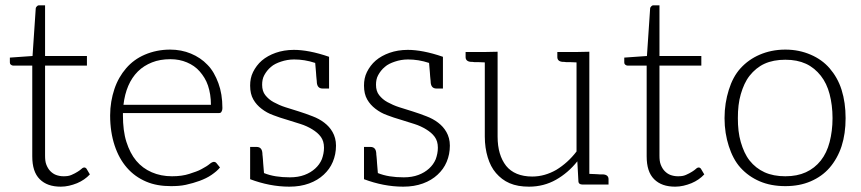

<svg xmlns="http://www.w3.org/2000/svg" viewBox="-20 -692 3229 720"><path d="M208 8C229 8 249 3 269 -5C288 -13 304 -24 317 -38L304 -60C301 -63 299 -64 296 -64C294 -64 290 -63 286 -59C282 -55 277 -52 271 -48C265 -44 257 -40 248 -36C239 -32 230 -31 218 -31C208 -31 198 -33 190 -36C182 -39 175 -44 169 -50C163 -56 158 -64 154 -74C150 -84 149 -95 149 -109V-446H306V-482H149V-672H126C122 -672 120 -670 118 -668C116 -666 114 -663 114 -660L102 -482L17 -476V-458C17 -454 18 -452 20 -450C22 -448 26 -446 30 -446H101V-106C101 -67 110 -39 129 -20C148 -1 174 8 208 8Z M618 -506C583 -506 551 -499 523 -487C495 -475 472 -458 453 -436C434 -414 419 -388 409 -358C399 -328 393 -295 393 -259C393 -217 399 -179 410 -146C421 -113 436 -86 456 -63C476 -40 500 -23 528 -11C556 1 587 6 621 6C640 6 659 5 677 1C695 -3 713 -8 729 -14C745 -20 760 -27 773 -36C786 -45 797 -54 805 -64L792 -80C790 -83 786 -85 782 -85C779 -85 773 -83 766 -77C759 -71 749 -65 736 -58C724 -51 708 -46 690 -40C672 -34 650 -31 625 -31C597 -31 572 -36 549 -46C526 -56 507 -70 491 -89C475 -108 463 -132 454 -160C445 -188 441 -222 441 -259V-268H800C805 -268 808 -269 810 -272C812 -275 814 -280 814 -287C814 -322 809 -353 799 -380C789 -407 776 -431 758 -449C741 -467 720 -481 696 -491C672 -501 646 -506 618 -506ZM619 -470C642 -470 662 -466 681 -458C700 -450 716 -439 729 -424C742 -409 753 -392 760 -371C767 -350 771 -326 771 -299H443C446 -325 452 -349 461 -370C470 -391 482 -409 497 -424C512 -439 530 -450 550 -458C570 -466 593 -470 619 -470Z M1227 -197C1219 -211 1209 -222 1196 -232C1183 -242 1168 -250 1152 -256C1136 -262 1118 -269 1101 -274C1084 -279 1067 -285 1050 -290C1034 -295 1019 -302 1006 -309C993 -316 983 -325 975 -335C967 -345 963 -358 963 -374C963 -387 965 -399 971 -410C977 -421 985 -432 996 -441C1006 -450 1019 -456 1034 -461C1049 -466 1065 -469 1083 -469C1109 -469 1135 -465 1162 -456C1163 -444 1164 -432 1165 -421C1166 -410 1166 -402 1167 -396C1168 -390 1168 -385 1168 -384C1169 -368 1176 -360 1190 -360H1214V-479C1162 -497 1118 -505 1082 -505C1057 -505 1034 -501 1014 -494C994 -487 976 -477 962 -465C948 -453 937 -438 929 -422C921 -406 918 -389 918 -371C918 -350 922 -333 930 -319C938 -305 948 -294 961 -284C974 -274 988 -266 1005 -260C1021 -254 1038 -248 1056 -243C1073 -238 1090 -232 1107 -227C1123 -222 1138 -215 1151 -207C1164 -199 1175 -190 1183 -179C1191 -168 1195 -155 1195 -138C1195 -123 1192 -109 1187 -95C1181 -81 1173 -70 1162 -60C1151 -50 1138 -42 1122 -36C1106 -30 1088 -27 1067 -27C1029 -27 997 -32 970 -43C969 -56 968 -68 967 -79C966 -90 966 -99 965 -105C964 -111 964 -116 964 -117C963 -133 956 -141 942 -141H918V-20C966 -2 1015 8 1065 8C1093 8 1117 4 1139 -4C1161 -12 1179 -23 1194 -37C1209 -51 1220 -66 1228 -85C1236 -104 1240 -124 1240 -146C1240 -166 1235 -183 1227 -197Z M1654 -197C1646 -211 1636 -222 1623 -232C1610 -242 1595 -250 1579 -256C1563 -262 1545 -269 1528 -274C1511 -279 1494 -285 1477 -290C1461 -295 1446 -302 1433 -309C1420 -316 1410 -325 1402 -335C1394 -345 1390 -358 1390 -374C1390 -387 1392 -399 1398 -410C1404 -421 1412 -432 1423 -441C1433 -450 1446 -456 1461 -461C1476 -466 1492 -469 1510 -469C1536 -469 1562 -465 1589 -456C1590 -444 1591 -432 1592 -421C1593 -410 1593 -402 1594 -396C1595 -390 1595 -385 1595 -384C1596 -368 1603 -360 1617 -360H1641V-479C1589 -497 1545 -505 1509 -505C1484 -505 1461 -501 1441 -494C1421 -487 1403 -477 1389 -465C1375 -453 1364 -438 1356 -422C1348 -406 1345 -389 1345 -371C1345 -350 1349 -333 1357 -319C1365 -305 1375 -294 1388 -284C1401 -274 1415 -266 1432 -260C1448 -254 1465 -248 1483 -243C1500 -238 1517 -232 1534 -227C1550 -222 1565 -215 1578 -207C1591 -199 1602 -190 1610 -179C1618 -168 1622 -155 1622 -138C1622 -123 1619 -109 1614 -95C1608 -81 1600 -70 1589 -60C1578 -50 1565 -42 1549 -36C1533 -30 1515 -27 1494 -27C1456 -27 1424 -32 1397 -43C1396 -56 1395 -68 1394 -79C1393 -90 1393 -99 1392 -105C1391 -111 1391 -116 1391 -117C1390 -133 1383 -141 1369 -141H1345V-20C1393 -2 1442 8 1492 8C1520 8 1544 4 1566 -4C1588 -12 1606 -23 1621 -37C1636 -51 1647 -66 1655 -85C1663 -104 1667 -124 1667 -146C1667 -166 1662 -183 1654 -197Z M2242 -38H2237H2229C2226 -38 2221 -39 2214 -39C2207 -39 2199 -40 2190 -40V-498L2142 -497H2070V-478C2070 -467 2077 -461 2090 -460H2095C2097 -460 2100 -459 2103 -459H2118C2125 -459 2133 -458 2142 -458V-124C2120 -95 2094 -72 2066 -55C2038 -39 2008 -30 1976 -30C1932 -30 1899 -44 1878 -70C1857 -97 1846 -133 1846 -180V-498L1798 -497H1726V-478C1726 -467 1733 -461 1746 -460H1751C1753 -460 1756 -459 1759 -459H1774C1781 -459 1789 -458 1798 -458V-180C1798 -151 1802 -125 1809 -102C1816 -79 1826 -59 1840 -43C1854 -27 1870 -14 1891 -5C1912 4 1936 8 1964 8C2001 8 2035 -1 2065 -18C2095 -35 2122 -58 2145 -87L2149 -13C2149 -4 2155 0 2164 0H2190H2262V-20C2262 -31 2255 -37 2242 -38Z M2512 8C2533 8 2553 3 2573 -5C2592 -13 2608 -24 2621 -38L2608 -60C2605 -63 2603 -64 2600 -64C2598 -64 2594 -63 2590 -59C2586 -55 2581 -52 2575 -48C2569 -44 2561 -40 2552 -36C2543 -32 2534 -31 2522 -31C2512 -31 2502 -33 2494 -36C2486 -39 2479 -44 2473 -50C2467 -56 2462 -64 2458 -74C2454 -84 2453 -95 2453 -109V-446H2610V-482H2453V-672H2430C2426 -672 2424 -670 2422 -668C2420 -666 2418 -663 2418 -660L2406 -482L2321 -476V-458C2321 -454 2322 -452 2324 -450C2326 -448 2330 -446 2334 -446H2405V-106C2405 -67 2414 -39 2433 -20C2452 -1 2478 8 2512 8Z M2925 -506C2889 -506 2857 -499 2829 -487C2801 -475 2777 -458 2757 -436C2737 -414 2723 -387 2713 -355C2703 -323 2697 -288 2697 -249C2697 -210 2703 -175 2713 -144C2723 -113 2737 -85 2757 -63C2777 -41 2801 -24 2829 -12C2857 0 2889 6 2925 6C2961 6 2992 0 3020 -12C3048 -24 3072 -41 3091 -63C3110 -85 3126 -113 3136 -144C3146 -175 3151 -210 3151 -249C3151 -288 3146 -323 3136 -355C3126 -387 3110 -414 3091 -436C3072 -458 3048 -475 3020 -487C2992 -499 2961 -506 2925 -506ZM2925 -31C2895 -31 2869 -36 2847 -46C2825 -56 2806 -71 2791 -90C2776 -109 2766 -132 2758 -159C2750 -186 2747 -216 2747 -249C2747 -282 2750 -312 2758 -339C2766 -366 2776 -389 2791 -408C2806 -427 2825 -443 2847 -453C2869 -463 2895 -468 2925 -468C2955 -468 2980 -463 3002 -453C3024 -443 3043 -427 3058 -408C3073 -389 3084 -366 3091 -339C3098 -312 3102 -282 3102 -249C3102 -216 3098 -186 3091 -159C3084 -132 3073 -109 3058 -90C3043 -71 3024 -56 3002 -46C2980 -36 2955 -31 2925 -31Z"/></svg>

Font: SVN-Aleo
Style: Light
Weight: 300
Designer: Alessio Laiso
Version: Version 1.2.2